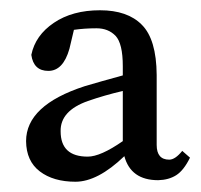

<svg xmlns="http://www.w3.org/2000/svg" viewBox="-20 -769 392 374"><path d="M285.2 -486.8Q285.2 -458 309.6 -458Q321.3 -458 335 -475.1L350.1 -461.9Q337.9 -437 323.2 -427.7Q308.6 -418.5 288.1 -418Q234.9 -418 222.2 -464.8Q170.4 -415 127 -415Q84 -415 57.6 -435.1Q31.2 -455.1 30.8 -494.1Q30.8 -564 145 -601.1Q176.3 -610.4 219.2 -622.1V-640.1Q219.2 -684.1 205.1 -699.2Q190.9 -713.9 168 -713.9Q145 -713.9 124 -710.9L115.2 -673.8Q103 -630.9 74.2 -630.9Q45.4 -630.9 41 -662.1Q48.8 -700.2 85 -724.6Q121.1 -749 174.8 -749Q228.5 -749 256.3 -720.7Q284.7 -692.4 285.2 -623ZM150.9 -463.9Q175.8 -463.9 219.2 -494.1V-591.8Q183.6 -583.5 151.4 -572.3Q97.2 -553.2 98.1 -513.2Q98.1 -463.9 150.9 -463.9Z"/></svg>

Font: SourceSerifPro-Regular
Style: Regular
Weight: 400
Designer: Frank Grießhammer
Foundry: Adobe Systems Incorporated
Version: Version 1.014;PS Version 1.0;hotconv 1.0.73;makeotf.lib2.5.5